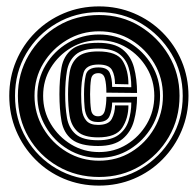

<svg xmlns="http://www.w3.org/2000/svg" viewBox="-20 -608 615 601"><path d="M290 -27Q231 -27 180 -48.5Q129 -70 90.5 -109Q52 -148 30.5 -199Q9 -250 9 -308Q9 -366 30.5 -417Q52 -468 90.5 -506.5Q129 -545 180 -566.5Q231 -588 290 -588Q348 -588 399 -566.5Q450 -545 488.5 -506.5Q527 -468 548.5 -417Q570 -366 570 -308Q570 -250 548.5 -199Q527 -148 488.5 -109Q450 -70 399 -48.5Q348 -27 290 -27ZM290 -45Q363 -45 422 -80.5Q481 -116 516.5 -175.5Q552 -235 552 -308Q552 -381 516.5 -440Q481 -499 422 -534.5Q363 -570 290 -570Q217 -570 157 -535Q97 -500 62 -440.5Q27 -381 27 -308Q27 -235 62 -175Q97 -115 157 -80Q217 -45 290 -45ZM290 -54Q219 -54 161 -87.5Q103 -121 69.5 -178.5Q36 -236 36 -308Q36 -378 70 -435.5Q104 -493 161.5 -527Q219 -561 290 -561Q360 -561 417 -526.5Q474 -492 508 -435Q542 -378 542 -308Q542 -237 508.5 -179.5Q475 -122 418 -88Q361 -54 290 -54ZM290 -105Q346 -105 391 -132.5Q436 -160 463 -206.5Q490 -253 490 -308Q490 -364 463 -409.5Q436 -455 391 -482.5Q346 -510 290 -510Q235 -510 189 -482.5Q143 -455 115.5 -409.5Q88 -364 88 -308Q88 -253 115.5 -206.5Q143 -160 189 -132.5Q235 -105 290 -105ZM290 -114Q237 -114 193 -140.5Q149 -167 123 -211.5Q97 -256 97 -308Q97 -361 123 -404.5Q149 -448 193 -474Q237 -500 290 -500Q343 -500 386 -474Q429 -448 455 -404.5Q481 -361 481 -308Q481 -255 455 -211Q429 -167 386 -140.5Q343 -114 290 -114ZM290 -132Q338 -132 377 -156Q416 -180 439.5 -220Q463 -260 463 -308Q463 -356 439.5 -395.5Q416 -435 377 -458.5Q338 -482 290 -482Q242 -482 202.5 -458.5Q163 -435 139 -396Q115 -357 115 -308Q115 -260 139 -220Q163 -180 202.5 -156Q242 -132 290 -132ZM287 -151Q231 -151 205 -171.5Q179 -192 172.5 -229Q166 -266 166 -313Q166 -360 172.5 -396.5Q179 -433 205 -453.5Q231 -474 287 -474Q338 -474 364 -453Q390 -432 399.5 -396.5Q409 -361 409 -317L313 -318Q313 -345 308.5 -362Q304 -379 288 -379Q268 -379 265 -360Q262 -341 262 -313Q262 -285 265 -264.5Q268 -244 287 -244Q304 -244 308.5 -263Q313 -282 313 -305H409Q409 -266 399.5 -230.5Q390 -195 363.5 -173Q337 -151 287 -151ZM287 -169Q329 -169 351.5 -186Q374 -203 382.5 -230Q391 -257 391 -287H331Q331 -264 323 -245Q315 -226 287 -226Q265 -226 256 -238Q247 -250 245 -270Q243 -290 243 -313Q243 -349 248.5 -373Q254 -397 288 -397Q316 -397 323.5 -380Q331 -363 331 -336L391 -335Q391 -369 382.5 -396.5Q374 -424 352 -440Q330 -456 287 -456Q239 -456 217 -437Q195 -418 189.5 -385.5Q184 -353 184 -313Q184 -273 189.5 -240Q195 -207 217 -188Q239 -169 287 -169ZM287 -178Q243 -178 223 -196Q203 -214 198 -245Q193 -276 193 -313Q193 -351 198 -381.5Q203 -412 223 -429.5Q243 -447 287 -447Q346 -447 364 -417.5Q382 -388 382 -344L340 -345Q340 -372 330.5 -389Q321 -406 288 -406Q249 -406 241.5 -380Q234 -354 234 -313Q234 -287 236.5 -265Q239 -243 250.5 -230Q262 -217 287 -217Q320 -217 330 -236Q340 -255 340 -278H382Q382 -238 362.5 -208Q343 -178 287 -178Z"/></svg>

Font: Alumni Sans Collegiate One SC
Style: Regular
Weight: 400
Designer: Robert E. Leuschke
Foundry: Robert E. Leuschke
Version: Version 1.100